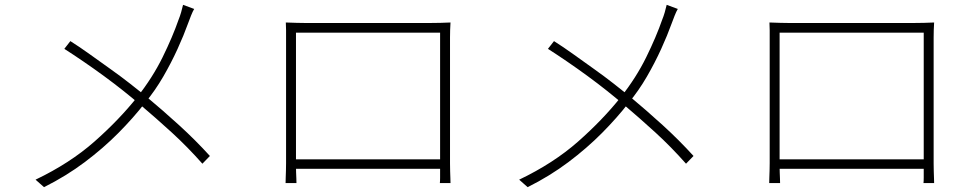

<svg xmlns="http://www.w3.org/2000/svg" viewBox="-20 -759 4040 794"><path d="M783 -722Q777 -712 770 -694.5Q763 -677 758 -663Q740 -613 714 -556Q688 -499 655 -442Q622 -385 580 -334Q532 -272 469.5 -209Q407 -146 330.5 -88.5Q254 -31 162 15L127 -16Q269 -84 370.5 -173.5Q472 -263 547 -357Q611 -438 652.5 -522.5Q694 -607 719 -679Q724 -691 729 -708Q734 -725 737 -739ZM271 -589Q309 -565 351.5 -534.5Q394 -504 437.5 -473Q481 -442 518 -413Q555 -384 581 -363Q653 -303 721 -241Q789 -179 848 -114L817 -82Q756 -151 691 -210.5Q626 -270 554 -331Q527 -354 490 -383.5Q453 -413 410 -444.5Q367 -476 324.5 -505Q282 -534 246 -557Z M1162 -666Q1191 -665 1207 -664.5Q1223 -664 1238 -664Q1246 -664 1277 -664Q1308 -664 1353.5 -664Q1399 -664 1451.5 -664Q1504 -664 1556.5 -664Q1609 -664 1653.5 -664Q1698 -664 1727.5 -664Q1757 -664 1764 -664Q1779 -664 1801.5 -664.5Q1824 -665 1843 -666Q1842 -651 1841.5 -635Q1841 -619 1841 -604Q1841 -596 1841 -566.5Q1841 -537 1841 -494Q1841 -451 1841 -400.5Q1841 -350 1841 -300.5Q1841 -251 1841 -209Q1841 -167 1841 -140Q1841 -113 1841 -109Q1841 -99 1841 -83.5Q1841 -68 1841.5 -51.5Q1842 -35 1842.5 -21.5Q1843 -8 1843 -2H1799Q1800 -10 1800 -25Q1800 -40 1800 -58Q1800 -76 1800 -91Q1800 -95 1800 -126Q1800 -157 1800 -205Q1800 -253 1800 -309.5Q1800 -366 1800 -421Q1800 -476 1800 -522Q1800 -568 1800 -596Q1800 -624 1800 -624H1204Q1204 -624 1204 -596.5Q1204 -569 1204 -523Q1204 -477 1204 -422.5Q1204 -368 1204 -312Q1204 -256 1204 -208Q1204 -160 1204 -128.5Q1204 -97 1204 -91Q1204 -83 1204 -71Q1204 -59 1204.5 -46Q1205 -33 1205.5 -21Q1206 -9 1206 -2H1161Q1161 -9 1161.5 -23Q1162 -37 1162.5 -53Q1163 -69 1163 -84Q1163 -99 1163 -108Q1163 -114 1163 -142Q1163 -170 1163 -213Q1163 -256 1163 -306.5Q1163 -357 1163 -407Q1163 -457 1163 -500Q1163 -543 1163 -571Q1163 -599 1163 -604Q1163 -618 1163 -634Q1163 -650 1162 -666ZM1819 -100V-61H1187V-100Z M2783 -722Q2777 -712 2770 -694.5Q2763 -677 2758 -663Q2740 -613 2714 -556Q2688 -499 2655 -442Q2622 -385 2580 -334Q2532 -272 2469.5 -209Q2407 -146 2330.5 -88.5Q2254 -31 2162 15L2127 -16Q2269 -84 2370.5 -173.5Q2472 -263 2547 -357Q2611 -438 2652.5 -522.5Q2694 -607 2719 -679Q2724 -691 2729 -708Q2734 -725 2737 -739ZM2271 -589Q2309 -565 2351.5 -534.5Q2394 -504 2437.5 -473Q2481 -442 2518 -413Q2555 -384 2581 -363Q2653 -303 2721 -241Q2789 -179 2848 -114L2817 -82Q2756 -151 2691 -210.5Q2626 -270 2554 -331Q2527 -354 2490 -383.5Q2453 -413 2410 -444.5Q2367 -476 2324.5 -505Q2282 -534 2246 -557Z M3162 -666Q3191 -665 3207 -664.5Q3223 -664 3238 -664Q3246 -664 3277 -664Q3308 -664 3353.5 -664Q3399 -664 3451.5 -664Q3504 -664 3556.5 -664Q3609 -664 3653.5 -664Q3698 -664 3727.5 -664Q3757 -664 3764 -664Q3779 -664 3801.5 -664.5Q3824 -665 3843 -666Q3842 -651 3841.5 -635Q3841 -619 3841 -604Q3841 -596 3841 -566.5Q3841 -537 3841 -494Q3841 -451 3841 -400.5Q3841 -350 3841 -300.5Q3841 -251 3841 -209Q3841 -167 3841 -140Q3841 -113 3841 -109Q3841 -99 3841 -83.5Q3841 -68 3841.5 -51.5Q3842 -35 3842.5 -21.5Q3843 -8 3843 -2H3799Q3800 -10 3800 -25Q3800 -40 3800 -58Q3800 -76 3800 -91Q3800 -95 3800 -126Q3800 -157 3800 -205Q3800 -253 3800 -309.5Q3800 -366 3800 -421Q3800 -476 3800 -522Q3800 -568 3800 -596Q3800 -624 3800 -624H3204Q3204 -624 3204 -596.5Q3204 -569 3204 -523Q3204 -477 3204 -422.5Q3204 -368 3204 -312Q3204 -256 3204 -208Q3204 -160 3204 -128.5Q3204 -97 3204 -91Q3204 -83 3204 -71Q3204 -59 3204.5 -46Q3205 -33 3205.5 -21Q3206 -9 3206 -2H3161Q3161 -9 3161.5 -23Q3162 -37 3162.5 -53Q3163 -69 3163 -84Q3163 -99 3163 -108Q3163 -114 3163 -142Q3163 -170 3163 -213Q3163 -256 3163 -306.5Q3163 -357 3163 -407Q3163 -457 3163 -500Q3163 -543 3163 -571Q3163 -599 3163 -604Q3163 -618 3163 -634Q3163 -650 3162 -666ZM3819 -100V-61H3187V-100Z"/></svg>

Font: Noto Sans SC ExtraLight
Style: Regular
Weight: 250
Designer: Ryoko NISHIZUKA 西塚涼子 (kana, bopomofo & ideographs); Paul D. Hunt (Latin, Greek & Cyrillic); Sandoll Communications 산돌커뮤니
Foundry: Adobe
Version: Version 2.004-H2;hotconv 1.0.118;makeotfexe 2.5.65603